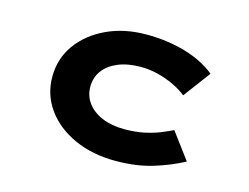

<svg xmlns="http://www.w3.org/2000/svg" viewBox="-81 -673 1057 814"><g transform="rotate(15 448.0 -266.0)"><path d="M480.8 10Q378.5 10 299.3 -26Q220 -62 175 -124.6Q130 -187.1 130 -265.9Q130 -345.6 174.7 -407.7Q219.4 -469.7 296.4 -505.7Q373.3 -541.7 469.9 -541.7Q563.1 -541.7 641.8 -518.5Q720.5 -495.2 774.7 -451.2L686.3 -332.8Q662.1 -352.5 628.7 -368.3Q595.2 -384.1 558.1 -393.5Q521 -402.8 482.6 -402.8Q424.9 -402.8 383.1 -385.3Q341.2 -367.9 318.9 -337.4Q296.6 -307 296.6 -266.4Q296.6 -226.5 319.7 -195.5Q342.9 -164.4 384.7 -147Q426.4 -129.5 481.3 -129.5Q531.2 -129.5 569.6 -137.8Q607.9 -146.2 637 -158Q666 -169.9 688.3 -180.7L774.1 -65.7Q715.2 -34 643.3 -12Q571.4 10 480.8 10Z"/></g></svg>

Font: Lexend Zetta
Style: Regular
Weight: 400
Designer: Bonnie Shaver-Troup, Thomas Jockin
Foundry: Lexend
Version: Version 1.007